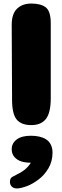

<svg xmlns="http://www.w3.org/2000/svg" viewBox="-20 -705 352 1082"><path d="M266 -151Q266 -70 239 -35Q212 0 156 0Q100 0 74 -31.5Q48 -63 48 -143L46 -565Q46 -627 76 -656Q106 -685 156 -685Q211 -685 238.5 -663Q266 -641 266 -574ZM46 136Q46 102 74 81Q102 60 154 60Q179 60 200 64.5Q221 69 238.5 79.5Q256 90 266 109.5Q276 129 276 155Q276 180 270 202.5Q264 225 253 243.5Q242 262 228 278Q214 294 198 306Q182 318 165 328Q148 338 131.5 344Q115 350 100.5 353.5Q86 357 75 357Q57 357 46.5 346.5Q36 336 36 320Q36 298 51 291Q96 269 116.5 253.5Q137 238 154 212Q124 212 101 205Q78 198 62 180.5Q46 163 46 136Z"/></svg>

Font: Coiny 2.0
Style: Regular
Weight: 400
Version: Version 1.001 July 11, 2018